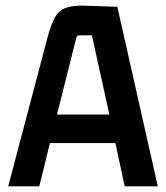

<svg xmlns="http://www.w3.org/2000/svg" viewBox="-20 -659 586 679"><path d="M538 0H421L386 -163L398 -153H147L159 -163L119 0H9L149 -530Q161 -573 174 -597Q187 -621 211 -630.5Q235 -640 277 -639L395 -635ZM249 -522 179 -244 171 -254H377L369 -244L305 -534H261Q255 -534 253 -531.5Q251 -529 249 -522Z"/></svg>

Font: Gemunu Libre ExtraLight
Style: Bold
Weight: 700
Version: Version 1.100